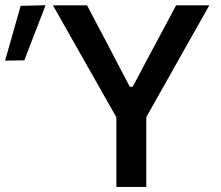

<svg xmlns="http://www.w3.org/2000/svg" viewBox="-153 -734 866 754"><path d="M304 0V-273.5L154 -538Q129.5 -581 107 -621Q84.5 -661 55 -713H189Q213 -667 230.2 -634.5Q247.5 -602 262.8 -572.8Q278 -543.5 296.5 -508L357 -393H368L427 -504.5Q447 -541.5 463.2 -571.8Q479.5 -602 497 -635Q514.5 -668 538.5 -713H669Q643.5 -668.5 619 -624.5Q594.5 -580.5 570.5 -538.5L421.5 -274V0ZM-133 -496Q-117.5 -550 -102.2 -604Q-87 -658 -72 -711L26 -713.5Q4.5 -658 -16.2 -604.2Q-37 -550.5 -57.5 -497Z"/></svg>

Font: Commissioner Medium
Style: Regular
Weight: 500
Designer: Kostas Bartsokas
Foundry: Kostas Bartsokas
Version: Version 1.000; ttfautohint (v1.8.3)